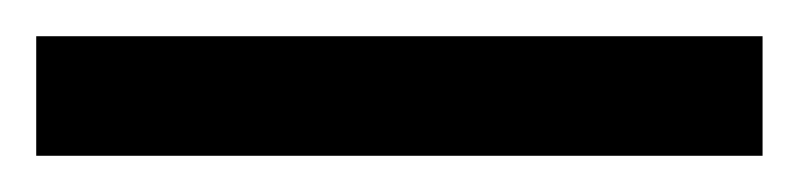

<svg xmlns="http://www.w3.org/2000/svg" viewBox="-22 70 441 106"><path d="M399 156H-2V90H399Z"/></svg>

Font: Noto Sans Sinhala SemiCondensed SemiBold
Style: Regular
Weight: 600
Width: 4
Designer: Jelle Bosma - Monotype Design Team
Foundry: Monotype Imaging Inc.
Version: Version 2.006; ttfautohint (v1.8.4.7-5d5b)